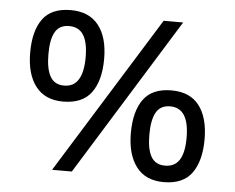

<svg xmlns="http://www.w3.org/2000/svg" viewBox="-48 -689 924 755"><g transform="rotate(5 414.0 -311.0)"><path d="M569 -622H646L261 0H183ZM202 -271Q131 -271 94 -319Q57 -367 57 -452Q57 -538 91.5 -585Q126 -632 202 -632Q274 -632 311.5 -585Q349 -538 349 -452Q349 -367 314 -319Q279 -271 202 -271ZM201 -334Q239 -334 257.5 -364Q276 -394 276 -452Q276 -511 257.5 -540Q239 -569 201 -569Q163 -569 146 -540Q129 -511 129 -452Q129 -394 146 -364Q163 -334 201 -334ZM624 10Q552 10 515.5 -38.5Q479 -87 479 -171Q479 -257 513.5 -304.5Q548 -352 624 -352Q697 -352 733.5 -304.5Q770 -257 770 -171Q770 -87 735.5 -38.5Q701 10 624 10ZM624 -55Q662 -55 680.5 -84Q699 -113 699 -171Q699 -230 680.5 -259.5Q662 -289 624 -289Q586 -289 569 -259.5Q552 -230 552 -171Q552 -113 569 -84Q586 -55 624 -55Z"/></g></svg>

Font: lgurmukhi25
Style: Book
Weight: 400
Designer: Jelle Bosma - Monotype Design Team
Foundry: Monotype Imaging Inc.
Version: Version 2.003